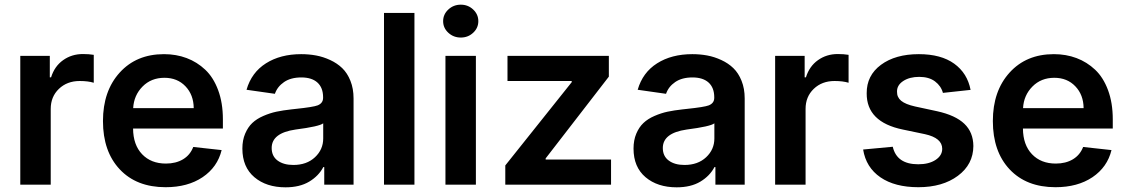

<svg xmlns="http://www.w3.org/2000/svg" viewBox="-20 -782 4774 813"><path d="M65.9 0V-545.4H190.9V-454.6H196.3Q210.9 -501.5 247.3 -527.3Q283.7 -553.2 331.1 -553.2Q356.4 -553.2 377 -549.8V-431.6Q353 -439 317.4 -439Q264.2 -439 229.5 -405.8Q194.8 -372.6 194.8 -320.8V0Z M681.2 10.7Q558.1 10.7 487.1 -64.9Q416 -140.6 416 -269.5Q416 -396.5 486.8 -474.6Q557.6 -552.7 674.3 -552.7Q726.1 -552.7 770.3 -536.1Q814.5 -519.5 849.1 -486.8Q883.8 -454.1 903.8 -400.1Q923.8 -346.2 923.8 -276.9V-237.8H543.5Q543.9 -168.5 581.8 -128.9Q619.6 -89.4 682.6 -89.4Q724.6 -89.4 754.9 -107.4Q785.2 -125.5 798.3 -159.7L918.5 -146.5Q900.9 -74.2 837.9 -31.7Q774.9 10.7 681.2 10.7ZM543.9 -324.2H800.3Q799.8 -380.4 765.4 -416.5Q731 -452.6 676.3 -452.6Q620.1 -452.6 583.5 -415.5Q546.9 -378.4 543.9 -324.2Z M1189 11.2Q1107.9 11.2 1057.1 -31.7Q1006.3 -74.7 1006.3 -152.8Q1006.3 -188.5 1018.1 -216.1Q1029.8 -243.7 1048.3 -261.2Q1066.9 -278.8 1095 -291Q1123 -303.2 1150.6 -309.1Q1178.2 -314.9 1213.4 -318.8Q1219.7 -319.3 1231.4 -320.8Q1306.6 -328.6 1325.2 -335.9Q1348.1 -345.2 1348.1 -367.7V-370.1Q1348.1 -410.6 1324.2 -432.4Q1300.3 -454.1 1255.9 -454.1Q1211.4 -454.1 1182.9 -434.6Q1154.3 -415 1144 -384.8L1023.9 -401.9Q1044.9 -475.1 1106.2 -513.9Q1167.5 -552.7 1255.4 -552.7Q1288.1 -552.7 1318.4 -547.1Q1348.6 -541.5 1378.2 -527.8Q1407.7 -514.2 1429.2 -493.4Q1450.7 -472.7 1463.9 -439.7Q1477.1 -406.7 1477.1 -365.2V0H1353V-74.7H1349.1Q1329.6 -37.1 1289.3 -12.9Q1249 11.2 1189 11.2ZM1222.2 -83.5Q1278.8 -83.5 1313.7 -116.2Q1348.6 -148.9 1348.6 -195.8V-259.8Q1332.5 -246.6 1231 -233.4Q1130.4 -218.8 1130.4 -155.3Q1130.4 -120.6 1155.5 -102.1Q1180.7 -83.5 1222.2 -83.5Z M1734.9 -727.1V0H1606V-727.1Z M1983.6 -643.3Q1961.9 -623 1931.2 -623Q1900.4 -623 1878.4 -643.3Q1856.4 -663.6 1856.4 -692.4Q1856.4 -721.2 1878.4 -741.7Q1900.4 -762.2 1931.2 -762.2Q1961.9 -762.2 1983.6 -741.7Q2005.4 -721.2 2005.4 -692.4Q2005.4 -663.6 1983.6 -643.3ZM1866.2 0V-545.4H1995.1V0Z M2119.6 0V-81.5L2400.9 -434.1V-439H2128.9V-545.4H2558.1V-457.5L2290.5 -111.3V-106.4H2567.4V0Z M2845.2 11.2Q2764.2 11.2 2713.4 -31.7Q2662.6 -74.7 2662.6 -152.8Q2662.6 -188.5 2674.3 -216.1Q2686 -243.7 2704.6 -261.2Q2723.1 -278.8 2751.2 -291Q2779.3 -303.2 2806.9 -309.1Q2834.5 -314.9 2869.6 -318.8Q2876 -319.3 2887.7 -320.8Q2962.9 -328.6 2981.4 -335.9Q3004.4 -345.2 3004.4 -367.7V-370.1Q3004.4 -410.6 2980.5 -432.4Q2956.5 -454.1 2912.1 -454.1Q2867.7 -454.1 2839.1 -434.6Q2810.5 -415 2800.3 -384.8L2680.2 -401.9Q2701.2 -475.1 2762.5 -513.9Q2823.7 -552.7 2911.6 -552.7Q2944.3 -552.7 2974.6 -547.1Q3004.9 -541.5 3034.4 -527.8Q3064 -514.2 3085.4 -493.4Q3106.9 -472.7 3120.1 -439.7Q3133.3 -406.7 3133.3 -365.2V0H3009.3V-74.7H3005.4Q2985.8 -37.1 2945.6 -12.9Q2905.3 11.2 2845.2 11.2ZM2878.4 -83.5Q2935.1 -83.5 2970 -116.2Q3004.9 -148.9 3004.9 -195.8V-259.8Q2988.8 -246.6 2887.2 -233.4Q2786.6 -218.8 2786.6 -155.3Q2786.6 -120.6 2811.8 -102.1Q2836.9 -83.5 2878.4 -83.5Z M3262.2 0V-545.4H3387.2V-454.6H3392.6Q3407.2 -501.5 3443.6 -527.3Q3480 -553.2 3527.3 -553.2Q3552.7 -553.2 3573.2 -549.8V-431.6Q3549.3 -439 3513.7 -439Q3460.4 -439 3425.8 -405.8Q3391.1 -372.6 3391.1 -320.8V0Z M4089.8 -401.4 3972.7 -388.7Q3964.8 -418 3939.2 -437.3Q3913.6 -456.5 3872.1 -456.5Q3831.5 -456.5 3804.7 -439Q3777.8 -421.4 3778.3 -394Q3777.8 -370.1 3795.9 -355.2Q3814 -340.3 3855 -331.1L3948.2 -311Q4025.9 -293.9 4063.5 -257.8Q4101.1 -221.7 4101.6 -163.6Q4101.1 -85.9 4036.1 -37.6Q3971.2 10.7 3868.7 10.7Q3769 10.7 3708 -31.2Q3647 -73.2 3634.8 -148.9L3760.3 -160.6Q3777.3 -86.4 3868.2 -86.4Q3913.6 -86.4 3941.7 -105Q3969.7 -123.5 3969.7 -151.9Q3969.7 -197.8 3896.5 -213.9L3803.2 -233.4Q3648.9 -265.1 3649.9 -387.2Q3649.4 -462.4 3710.4 -507.6Q3771.5 -552.7 3870.6 -552.7Q3964.4 -552.7 4020.3 -512.5Q4076.2 -472.2 4089.8 -401.4Z M4449.2 10.7Q4326.2 10.7 4255.1 -64.9Q4184.1 -140.6 4184.1 -269.5Q4184.1 -396.5 4254.9 -474.6Q4325.7 -552.7 4442.4 -552.7Q4494.1 -552.7 4538.3 -536.1Q4582.5 -519.5 4617.2 -486.8Q4651.9 -454.1 4671.9 -400.1Q4691.9 -346.2 4691.9 -276.9V-237.8H4311.5Q4312 -168.5 4349.9 -128.9Q4387.7 -89.4 4450.7 -89.4Q4492.7 -89.4 4522.9 -107.4Q4553.2 -125.5 4566.4 -159.7L4686.5 -146.5Q4668.9 -74.2 4606 -31.7Q4543 10.7 4449.2 10.7ZM4312 -324.2H4568.4Q4567.9 -380.4 4533.4 -416.5Q4499 -452.6 4444.3 -452.6Q4388.2 -452.6 4351.6 -415.5Q4314.9 -378.4 4312 -324.2Z"/></svg>

Font: Interop SemBd
Style: Regular
Weight: 600
Designer: Rasmus Andersson, Google, Jang Haemin
Foundry: jhaemin
Version: Version 1.007